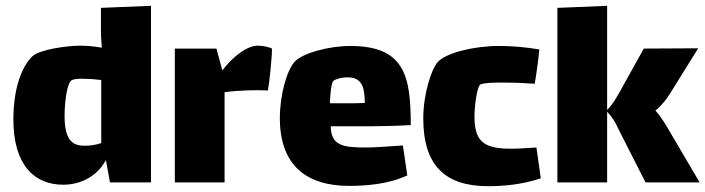

<svg xmlns="http://www.w3.org/2000/svg" viewBox="-20 -627 2425 660"><path d="M327 -600V-516C327 -497 329 -479 330 -463C308 -467 282 -470 256 -470C207 -470 117 -456 93 -435C64 -409 26 -341 26 -216C26 -60 98 8 197 8C264 8 318 -27 344 -77L358 0H499V-607ZM272 -126C237 -126 202 -136 202 -227C202 -276 210 -340 226 -351C238 -359 286 -357 328 -352V-135C312 -130 293 -126 272 -126Z M866 -470C830 -470 783 -435 745 -386H744L724 -460H581V0H752V-310C801 -317 865 -318 901 -316C906 -343 915 -430 915 -460C906 -465 884 -470 866 -470Z M1239 -120C1159 -120 1118 -126 1117 -193H1259C1278 -193 1341 -194 1392 -197C1392 -364 1372 -469 1184 -469C1111 -469 1021 -445 993 -415C967 -387 942 -303 942 -221C942 -62 1030 12 1180 12C1235 12 1314 7 1380 -24L1365 -127C1305 -123 1269 -120 1239 -120ZM1127 -350C1141 -358 1160 -362 1180 -361C1220 -359 1234 -333 1234 -273C1213 -272 1188 -272 1166 -272H1114C1115 -305 1119 -345 1127 -350Z M1824 -120C1673 -109 1611 -112 1611 -225C1611 -264 1620 -332 1632 -337C1644 -342 1680 -344 1721 -343C1755 -343 1792 -341 1818 -339C1823 -364 1832 -433 1834 -457C1787 -465 1740 -469 1695 -469C1608 -469 1513 -445 1485 -414C1463 -390 1435 -304 1435 -220C1435 -58 1510 13 1658 13C1710 13 1773 8 1839 -14Z M2285 -170C2272 -193 2255 -222 2233 -247C2256 -266 2272 -287 2283 -305L2380 -461L2193 -460L2108 -307C2098 -290 2086 -268 2067 -249V-607L1896 -600V0H2067V-243C2085 -224 2095 -207 2104 -187L2199 0H2385Z"/></svg>

Font: FilmFarsi Display
Style: Regular
Weight: 400
Designer: Borna Izadpanah
Foundry: Borna Izadpanah
Version: Version 1.000;PS 001.000;hotconv 1.0.88;makeotf.lib2.5.64775